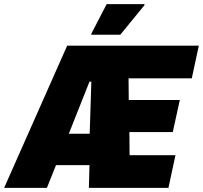

<svg xmlns="http://www.w3.org/2000/svg" viewBox="-75 -909 982 929"><path d="M-55 0 250 -688H887L853 -530H547L548 -425H795L761 -270H551L552 -158H774L740 0H355L358 -110H196L152 0ZM258 -262H359L367 -514H358ZM367 -741V-746L441 -889H624V-884L507 -741Z"/></svg>

Font: Saira Semi Condensed Black
Style: Italic
Weight: 900
Width: 4
Italic angle: -12°
Designer: Hector Gatti with collaboration of the Omnibus-Type team
Foundry: Omnibus-Type
Version: Version 1.001; ttfautohint (v1.8)